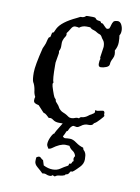

<svg xmlns="http://www.w3.org/2000/svg" viewBox="-72 -520 506 693"><g transform="rotate(10 181.0 -173.5)"><path d="M210 3.9 195.3 2.9Q175.8 2.9 148.4 23.4Q142.6 27.3 137.7 27.3H136.7Q129.9 17.6 129.9 11.7Q129.9 0 136.7 -14.6Q143.6 -29.3 149.4 -31.2V-33.2Q155.3 -44.9 159.7 -51.3Q164.1 -57.6 167.5 -64Q170.9 -70.3 171.9 -71.3H158.2Q144.5 -71.3 135.7 -78.1Q127 -85 119.1 -82Q113.3 -86.9 108.9 -91.3Q104.5 -95.7 96.7 -97.7L75.2 -121.1Q73.2 -122.1 69.8 -122.6Q66.4 -123 61 -126Q55.7 -128.9 55.7 -136.2Q55.7 -143.6 57.6 -148.4Q51.8 -159.2 50.8 -170.9Q47.9 -189.5 41 -200.2Q37.1 -209 37.1 -234.4Q37.1 -259.8 53.7 -326.2Q55.7 -331.1 58.1 -335.9Q60.5 -340.8 62 -345.7Q63.5 -350.6 64.9 -357.4Q66.4 -364.3 69.3 -369.1L73.2 -370.1Q75.2 -375 75.7 -379.4Q76.2 -383.8 78.1 -387.7L83 -389.6L89.8 -404.3Q103.5 -430.7 156.2 -455.1Q164.1 -459 166.5 -460.4Q168.9 -461.9 172.4 -461.4Q175.8 -460.9 180.7 -462.9Q185.5 -464.8 186.5 -466.8Q187.5 -468.8 194.3 -468.8Q205.1 -468.8 213.4 -468.8Q221.7 -468.8 223.6 -465.3Q225.6 -461.9 229.5 -460.4Q233.4 -459 236.3 -459Q239.3 -459 243.2 -457L245.1 -453.1Q249 -451.2 250.5 -451.7Q252 -452.1 259.3 -443.8Q266.6 -435.5 270.5 -435.5Q274.4 -435.5 278.3 -438.5Q281.2 -445.3 282.7 -452.1Q284.2 -459 289.1 -465.8Q294.9 -469.7 303.7 -469.7Q312.5 -469.7 317.9 -459.5Q323.2 -449.2 323.2 -438Q323.2 -426.8 318.4 -419.9Q320.3 -410.2 320.3 -394.5Q320.3 -378.9 311.5 -363.3Q313.5 -355.5 313.5 -348.6Q313.5 -341.8 309.6 -334Q302.7 -321.3 302.7 -312.5Q302.7 -303.7 291.5 -299.3Q280.3 -294.9 271.5 -294.9Q262.7 -294.9 262.7 -306.6Q262.7 -318.4 265.6 -324.2L263.7 -329.1L269.5 -369.1Q269.5 -384.8 263.2 -392.6Q256.8 -400.4 255.9 -403.3Q252 -410.2 246.6 -411.6Q241.2 -413.1 235.4 -417Q229.5 -420.9 223.6 -422.4Q217.8 -423.8 214.4 -426.3Q210.9 -428.7 210.9 -429.7Q210.9 -430.7 195.8 -430.7Q180.7 -430.7 169.9 -421.9Q164.1 -423.8 155.8 -423.8Q147.5 -423.8 141.6 -413.6Q135.7 -403.3 128.9 -394.5Q129.9 -393.6 129.9 -389.2Q129.9 -384.8 126.5 -380.4Q123 -376 120.1 -367.7Q117.2 -359.4 118.2 -347.7Q119.1 -335.9 113.3 -326.2Q114.3 -324.2 114.3 -318.4L108.4 -283.2V-273.4Q108.4 -220.7 113.3 -210.9Q113.3 -209 112.3 -209Q111.3 -209 111.3 -204.1Q111.3 -199.2 117.2 -182.1Q123 -165 125.5 -160.6Q127.9 -156.2 128.9 -155.8Q129.9 -155.3 131.3 -153.3Q132.8 -151.4 132.8 -148.9Q132.8 -146.5 134.8 -144Q136.7 -141.6 141.6 -136.2Q146.5 -130.9 148.4 -126.5Q150.4 -122.1 155.8 -117.2Q161.1 -112.3 168 -109.9Q174.8 -107.4 180.2 -104Q185.5 -100.6 189 -98.1Q192.4 -95.7 199.2 -95.7Q206.1 -95.7 212.4 -98.6Q218.8 -101.6 226.6 -99.6Q230.5 -105.5 235.4 -105.5Q240.2 -105.5 247.1 -108.4Q253.9 -111.3 258.3 -115.2Q262.7 -119.1 267.6 -121.1Q279.3 -127.9 279.3 -130.9V-135.7Q279.3 -138.7 280.3 -139.6Q284.2 -137.7 286.1 -137.7L305.7 -141.6H309.6Q313.5 -138.7 313.5 -135.7V-128.9L315.4 -124Q315.4 -122.1 303.2 -108.9Q291 -95.7 286.6 -93.8Q282.2 -91.8 281.2 -88.9Q280.3 -85.9 275.4 -84Q270.5 -82 264.2 -82.5Q257.8 -83 251 -81.1Q244.1 -79.1 236.8 -73.2Q229.5 -67.4 223.6 -67.4L212.9 -69.3Q203.1 -69.3 194.3 -47.9L190.4 -45.9Q185.5 -33.2 180.7 -25.4Q185.5 -19.5 191.4 -20.5Q197.3 -21.5 208 -21.5Q218.8 -21.5 231.9 -11.7Q245.1 -2 259.8 2Q261.7 9.8 264.2 11.2Q266.6 12.7 270 19.5Q273.4 26.4 273.4 42.5Q273.4 58.6 261.2 71.3Q249 84 242.7 89.4Q236.3 94.7 235.4 94.2Q234.4 93.8 231.9 93.8Q229.5 93.8 226.1 100.6Q222.7 107.4 214.8 107.4L213.9 108.4L211.9 111.3Q203.1 115.2 194.8 115.7Q186.5 116.2 182.1 118.7Q177.7 121.1 177.7 121.6Q177.7 122.1 176.8 122.1L168.9 119.1Q166 119.1 165.5 121.1Q165 123 158.2 123Q151.4 123 145.5 120.1Q139.6 117.2 130.9 119.1Q121.1 109.4 109.9 100.1Q98.6 90.8 98.6 80.1Q98.6 69.3 99.6 65.4Q101.6 64.5 104 63Q106.4 61.5 109.9 61.5Q113.3 61.5 116.7 65.4Q120.1 69.3 125 71.3Q128.9 82 130.9 89.8Q148.4 98.6 164.6 98.6Q180.7 98.6 191.9 90.8Q203.1 83 217.8 75.2Q218.8 74.2 219.2 71.8Q219.7 69.3 220.7 67.4Q222.7 66.4 224.1 66.9Q225.6 67.4 227.1 65.9Q228.5 64.5 229.5 61Q230.5 57.6 234.4 55.7Q232.4 49.8 232.4 46.4Q232.4 43 236.3 37.1Q233.4 25.4 224.1 19.5Q214.8 13.7 210 3.9Z"/></g></svg>

Font: Mountains of Christmas
Style: Regular
Weight: 400
Designer: Crystal Kluge
Foundry: Font Diner, Inc DBA Tart Workshop
Version: Version 1.002